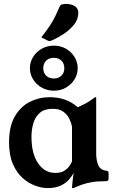

<svg xmlns="http://www.w3.org/2000/svg" viewBox="-20 -945 585 976"><path d="M469 -163Q469 -132 479 -106.5Q489 -81 521 -77Q532 -76 532 -65V-36Q532 -24 518 -24Q475 -24 446.5 -19Q418 -14 397 -6.5Q376 1 356 10Q355 11 350 11H348Q346 11 346 8Q346 3 348.5 -19Q351 -41 354 -67Q347 -51 331 -32.5Q315 -14 288.5 -1.5Q262 11 222 11Q192 11 158 -1.5Q124 -14 94 -41Q64 -68 45 -112.5Q26 -157 26 -221Q26 -303 55.5 -353.5Q85 -404 132 -427.5Q179 -451 232 -451Q318 -451 375 -400Q398 -410 414 -418.5Q430 -427 442 -436Q447 -439 451.5 -442.5Q456 -446 462 -450Q464 -451 465 -451Q466 -451 466 -451H467Q469 -451 469 -449ZM346 -301Q343 -319 333 -340Q323 -361 303 -376.5Q283 -392 248 -392Q206 -392 182.5 -371.5Q159 -351 149.5 -318.5Q140 -286 140 -249Q140 -164 173.5 -115Q207 -66 261 -66Q293 -66 311 -79.5Q329 -93 337 -107.5Q345 -122 346 -124ZM254 -484Q220 -484 192.5 -499.5Q165 -515 148.5 -541Q132 -567 132 -598Q132 -630 148.5 -656Q165 -682 192.5 -697.5Q220 -713 254 -713Q288 -713 315 -697.5Q342 -682 358.5 -656Q375 -630 375 -598Q375 -567 358.5 -541Q342 -515 315 -499.5Q288 -484 254 -484ZM200 -598Q200 -575 214.5 -560.5Q229 -546 254 -546Q278 -546 292.5 -560.5Q307 -575 307 -598Q307 -622 292.5 -636.5Q278 -651 254 -651Q229 -651 214.5 -636.5Q200 -622 200 -598ZM190 -755Q218 -791 234 -815.5Q250 -840 261 -862.5Q272 -885 284 -913Q287 -921 297 -923Q307 -925 316 -925Q342 -925 360 -914Q378 -903 378 -880Q378 -847 356.5 -820Q335 -793 304.5 -773Q274 -753 247 -741Q243 -740 239 -738Q235 -736 231 -736Q228 -736 222 -739Z"/></svg>

Font: Young Serif
Style: Regular
Weight: 400
Designer: Bastien Sozeau
Foundry: NBR — Bastien Sozeau
Version: Version 3.004; ttfautohint (v1.8.4.7-5d5b);gftools[0.9.33]